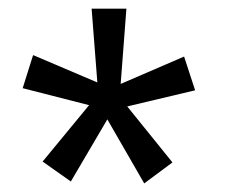

<svg xmlns="http://www.w3.org/2000/svg" viewBox="-20 -765 517 442"><path d="M32.2 -562 56.2 -638.2 204.1 -575.2 190.9 -745.1H271L257.8 -571.8L403.8 -634.8L429.2 -557.1L272.9 -520L377 -391.1L312 -342.8L227.1 -490.2L143.1 -347.2L78.1 -393.1L185.1 -522.9Z"/></svg>

Font: SimahzazaarabicW05-Medium
Style: Regular
Weight: 500
Designer: Ahmed zaza
Foundry: Ahmed zaza
Version: Version 1.001